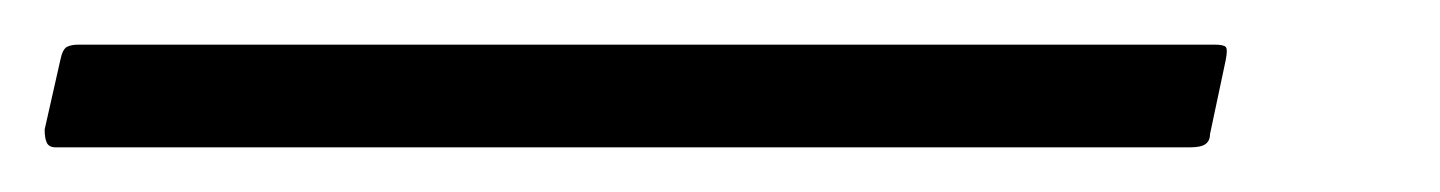

<svg xmlns="http://www.w3.org/2000/svg" viewBox="-70 19 645 86"><path d="M-45 85Q-48 85 -49 83Q-50 81 -50 77L-43 46Q-42 41 -40 40Q-38 39 -35 39H474Q478 39 479 40Q480 41 479 46L472 79Q472 82 470 83.5Q468 85 463 85Z"/></svg>

Font: Glory
Style: Italic
Weight: 400
Italic angle: -12°
Designer: Robert Leuschke
Foundry: Robert Leuschke
Version: Version 1.011